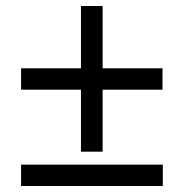

<svg xmlns="http://www.w3.org/2000/svg" viewBox="-20 -618 612 638"><path d="M321 -391H520V-320H321V-114H249V-320H50V-391H249V-598H321ZM50 0V-71H521V0Z"/></svg>

Font: Noto Sans
Style: Regular
Weight: 400
Designer: Monotype Design Team
Foundry: Monotype Imaging Inc.
Version: Version 2.007